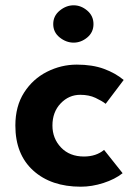

<svg xmlns="http://www.w3.org/2000/svg" viewBox="-20 -693 519 725"><path d="M443 -39Q414 -16 370.5 -2Q327 12 285 12Q173 12 105.5 -49Q38 -110 38 -219Q38 -292 71 -343.5Q104 -395 157.5 -422Q211 -449 270 -449Q329 -449 372.5 -433Q416 -417 447 -391L379 -301Q365 -312 340.5 -323.5Q316 -335 283 -335Q240 -335 209 -302.5Q178 -270 178 -219Q178 -170 210.5 -136Q243 -102 297 -102Q343 -102 373 -127ZM181 -602Q181 -633 205.5 -653Q230 -673 258 -673Q286 -673 309.5 -653Q333 -633 333 -602Q333 -571 309.5 -551.5Q286 -532 258 -532Q230 -532 205.5 -551.5Q181 -571 181 -602Z"/></svg>

Font: Reem Kufi Ink
Style: Bold
Weight: 700
Designer: Khaled Hosny
Version: Version 1.002